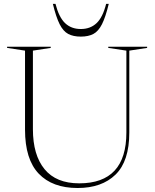

<svg xmlns="http://www.w3.org/2000/svg" viewBox="-20 -955 794 986"><path d="M629 -274.5V-695L536 -709V-715H735.5V-709L644 -695V-274.5Q644 -127 573.2 -58.2Q502.5 10.5 378.5 10.5Q249 10.5 178.8 -63.2Q108.5 -137 108.5 -289V-695L16.5 -709V-715H240.5V-709L149 -695V-291.5Q149 -159 208.8 -86.2Q268.5 -13.5 387 -13.5Q629 -13.5 629 -274.5ZM395 -806Q444 -806 476 -836.2Q508 -866.5 525 -935H538.5Q522 -867 503.8 -830.8Q485.5 -794.5 459.8 -780.8Q434 -767 395 -767Q356 -767 330.2 -780.8Q304.5 -794.5 286.2 -830.8Q268 -867 251.5 -935H265Q282.5 -866.5 314.2 -836.2Q346 -806 395 -806Z"/></svg>

Font: Newsreader 72pt ExtraLight
Style: Regular
Weight: 275
Designer: Hugues Gentile
Foundry: Production Type
Version: Version 1.003; ttfautohint (v1.8.3)